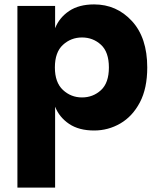

<svg xmlns="http://www.w3.org/2000/svg" viewBox="-20 -585 718 871"><path d="M230 266H59V-558H230V-457Q249 -505 293.5 -535Q338 -565 407 -565Q509 -565 578.5 -489.5Q648 -414 648 -279Q648 -184 614.5 -120.5Q581 -57 526 -25Q471 7 407 7Q338 7 293.5 -23Q249 -53 230 -101ZM352 -143Q402 -143 438 -176Q474 -209 474 -279Q474 -349 438 -382Q402 -415 352 -415Q302 -415 265.5 -381.5Q229 -348 229 -279Q229 -211 265.5 -177Q302 -143 352 -143Z"/></svg>

Font: Ulagadi Sans
Style: Bold
Weight: 700
Designer: Ninad Kale (Devanagari), Jonny Pinhorn (Latin)
Foundry: Indian Type Foundry
Version: Version 3.01;March 29, 2020;FontCreator 12.0.0.2522 64-bit; 